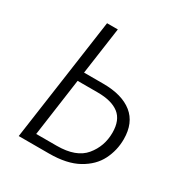

<svg xmlns="http://www.w3.org/2000/svg" viewBox="-161 -806 881 927"><g transform="rotate(30 279.5 -342.5)"><path d="M520 -240Q520 -178 492.5 -123.5Q465 -69 403 -34.5Q341 0 242 0H73L170 -685H230L193 -423H300Q405 -423 462.5 -377Q520 -331 520 -240ZM457 -240Q457 -310 416.5 -341.5Q376 -373 298 -373H186L141 -51H255Q363 -51 410 -107.5Q457 -164 457 -240Z"/></g></svg>

Font: FiraGO Light
Style: Italic
Weight: 300
Italic angle: -8°
Designer: bBox Type GmbH
Foundry: bBox Type GmbH
Version: Version 1.001